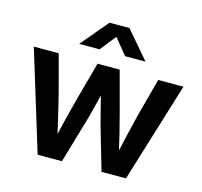

<svg xmlns="http://www.w3.org/2000/svg" viewBox="-106 -854 1019 970"><g transform="rotate(15 403.0 -369.0)"><path d="M171.9 0 11.7 -522.5H142.1L195.3 -322.8Q209 -268.6 222.7 -209.7Q236.3 -150.9 250 -90.3H232.9Q247.1 -150.4 261.5 -209.5Q275.9 -268.6 290.5 -322.8L345.2 -522.5H460.9L514.6 -322.8Q529.3 -268.6 543.7 -209.5Q558.1 -150.4 571.8 -90.3H554.7Q568.4 -150.4 581.8 -209.2Q595.2 -268.1 608.9 -322.8L662.6 -522.5H794.4L633.8 0H505.9L442.9 -216.3Q434.1 -248.5 425.3 -282.7Q416.5 -316.9 408 -351.8Q399.4 -386.7 390.6 -420.4H415.5Q406.7 -386.7 397.9 -351.8Q389.2 -316.9 380.6 -282.7Q372.1 -248.5 362.3 -216.3L298.8 0ZM335.9 -595.2H230.5V-596.2L350.1 -738.3H454.1L575.7 -596.2V-595.2H469.7L402.3 -678.2Z"/></g></svg>

Font: Inter 28pt SemiBold
Style: Regular
Weight: 600
Designer: Rasmus Andersson
Foundry: rsms
Version: Version 4.001;git-66647c0bb